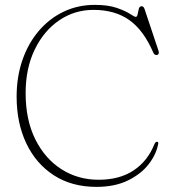

<svg xmlns="http://www.w3.org/2000/svg" viewBox="-20 -732 683 768"><path d="M613 -157.5Q605.5 -115 575 -75.5Q544.5 -36 491.8 -10.2Q439 15.5 366 15.5Q267 15.5 195.2 -31Q123.5 -77.5 85 -159Q46.5 -240.5 46.5 -345.5Q46.5 -425 69.8 -492Q93 -559 135.2 -608.5Q177.5 -658 234.5 -685.2Q291.5 -712.5 359 -712.5Q412.5 -712.5 447 -700.5Q481.5 -688.5 499.8 -676.5Q518 -664.5 523 -664.5Q528.5 -664.5 530.5 -675.2Q532.5 -686 535.2 -696.5Q538 -707 546.5 -707Q554.5 -707 558 -696.5L614.5 -527.5Q616.5 -521.5 614.2 -516.8Q612 -512 606 -512Q597.5 -511.5 593 -522Q554 -612 496.5 -652.2Q439 -692.5 354 -692.5Q278 -692.5 216.5 -650.5Q155 -608.5 118.8 -533.5Q82.5 -458.5 82.5 -359.5Q82.5 -252.5 121.2 -174.8Q160 -97 226 -55Q292 -13 374.5 -13Q458 -13 514.2 -50.2Q570.5 -87.5 597.5 -155Q602 -165 607.5 -165Q614 -165 613 -157.5Z"/></svg>

Font: Fraunces 72pt Soft Thin
Style: Regular
Weight: 100
Version: Version 1.000;[b76b70a41]